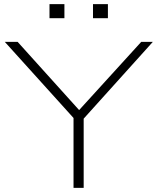

<svg xmlns="http://www.w3.org/2000/svg" viewBox="-20 -907 761 927"><path d="M335 0V-357L348 -323L3 -705H65L367 -370H357L662 -705H718L374 -323L384 -357V0ZM429 -819V-887H501V-819ZM219 -819V-887H291V-819Z"/></svg>

Font: Nunito Sans 10pt Expanded ExtraLight
Style: Regular
Weight: 250
Width: 7
Designer: Vernon Adams
Foundry: Vernon Adams
Version: Version 3.101;gftools[0.9.27]